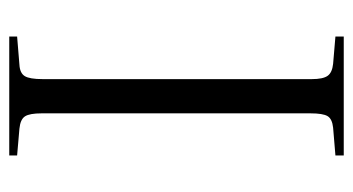

<svg xmlns="http://www.w3.org/2000/svg" viewBox="-194 -569 763 415"><g transform="rotate(-90 187.5 -361.5)"><path d="M59 0V-18L119 -23Q138 -25 144 -35Q150 -45 150 -72V-653Q150 -679 143.5 -689Q137 -699 117 -701L59 -706V-723H316V-706L255 -701Q237 -700 230.5 -689.5Q224 -679 224 -651V-69Q224 -45 231 -35Q238 -25 257 -23L316 -18V0Z"/></g></svg>

Font: Literata 60pt Light
Style: Regular
Weight: 300
Designer: Latin by Veronika Burian and Jose Scaglione. Greek by Irene Vlachou. Cyrillic by Vera Evstafieva.
Foundry: TypeTogether
Version: Version 3.103;gftools[0.9.29]